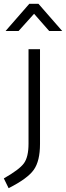

<svg xmlns="http://www.w3.org/2000/svg" viewBox="-51 -757 345 1003"><path d="M98 -6V-500H158V-5Q158 84 125.5 130Q93 176 -6 226L-31 175Q50 129 74 96Q98 63 98 -6ZM-22 -595 102 -737H150L274 -595H206L127 -685L46 -595Z"/></svg>

Font: TitilliumText22L Lt
Style: Thin
Weight: 300
Designer: Campivisivi
Foundry: Campivisivi
Version: 1.000